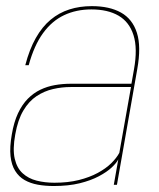

<svg xmlns="http://www.w3.org/2000/svg" viewBox="-20 -618 533 642"><path d="M159.5 4Q209 4 246.5 -5.2Q284 -14.5 310.8 -28.8Q337.5 -43 353.5 -58Q369.5 -73 375.5 -85L360.5 0H371L439 -387Q452.5 -462 437.8 -508.2Q423 -554.5 384.5 -576Q346 -597.5 287 -597.5Q246.5 -597.5 212 -586.5Q177.5 -575.5 149.2 -552Q121 -528.5 99.8 -491Q78.5 -453.5 64.5 -400H76Q94 -466 123.8 -507Q153.5 -548 194.2 -567.2Q235 -586.5 285.5 -586.5Q340.5 -586.5 376.5 -565.5Q412.5 -544.5 426.5 -500.2Q440.5 -456 428 -386L419.5 -338H217Q189.5 -338 163.8 -333.5Q138 -329 115 -318Q92 -307 73 -287.8Q54 -268.5 40.2 -239.2Q26.5 -210 19.5 -168.5Q12 -126 15.2 -96Q18.5 -66 30.8 -46.5Q43 -27 62.2 -16Q81.5 -5 106.2 -0.5Q131 4 159.5 4ZM162 -7Q130 -7 102.5 -14Q75 -21 55.8 -38.5Q36.5 -56 29.2 -87.5Q22 -119 31 -168.5Q39.5 -217 58 -248.2Q76.5 -279.5 102.2 -296.5Q128 -313.5 157.2 -320.2Q186.5 -327 216.5 -327H418L379 -107Q370 -90 352 -72.2Q334 -54.5 306.8 -39.8Q279.5 -25 243.5 -16Q207.5 -7 162 -7Z"/></svg>

Font: Anybody UltraCondensed Thin Thin
Style: Italic
Weight: 250
Italic angle: -10°
Version: Version 1.111